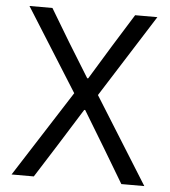

<svg xmlns="http://www.w3.org/2000/svg" viewBox="-51 -744 702 791"><g transform="rotate(5 300.0 -349.0)"><path d="M575 0H480L397 -139L305 -291H301L206 -139L118 0H26L254 -356L39 -698H134L215 -563L302 -422H306L392 -563L476 -698H568L352 -357Z"/></g></svg>

Font: iA Writer Quattro V
Style: Regular
Weight: 400
Designer: Mike Abbink, Paul van der Laan, Pieter van Rosmalen, Oliver Reichenstein
Foundry: Information Architects Inc.
Version: Version 2.000